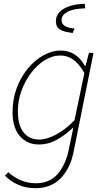

<svg xmlns="http://www.w3.org/2000/svg" viewBox="-20 -756 558 1010"><path d="M166 234Q117 234 76 216Q35 198 6 168L24 150Q50 175 88 191.5Q126 208 168 208Q242 208 284 158.5Q326 109 342 30L366 -86Q324 -46 279.5 -21Q235 4 184 4Q123 4 84.5 -40Q46 -84 46 -166Q46 -233 67.5 -291.5Q89 -350 125.5 -394.5Q162 -439 207.5 -464.5Q253 -490 300 -490Q343 -490 375 -468Q407 -446 426 -410H430L448 -478H472L366 48Q348 133 297.5 183.5Q247 234 166 234ZM186 -22Q228 -22 278.5 -50Q329 -78 372 -124L424 -372Q395 -422 364.5 -443Q334 -464 298 -464Q255 -464 215 -439Q175 -414 143 -371.5Q111 -329 92.5 -277Q74 -225 74 -172Q74 -97 104 -59.5Q134 -22 186 -22ZM362 -582Q326 -587 307 -595Q288 -603 281 -615Q274 -627 274 -644Q274 -673 293.5 -693Q313 -713 347 -724Q381 -735 426 -736L428 -712Q367 -711 335.5 -694Q304 -677 304 -652Q304 -630 321 -619.5Q338 -609 372 -606Z"/></svg>

Font: Source Sans Variable
Style: Italic
Weight: 200
Italic angle: -11°
Designer: Paul D. Hunt
Foundry: Adobe Systems Incorporated
Version: Version 3.006;hotconv 1.0.111;makeotfexe 2.5.65597